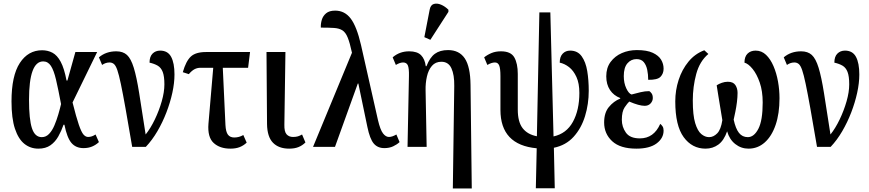

<svg xmlns="http://www.w3.org/2000/svg" viewBox="-20 -830 4912 1085"><path d="M197 10Q152 10 118 -17Q84 -44 64.5 -102.5Q45 -161 45 -257Q45 -402 92 -474Q139 -546 218 -546Q250 -546 276.5 -532Q303 -518 323 -481Q343 -444 356 -375H361L406 -536H529L390 -251Q411 -167 425.5 -125Q440 -83 452 -69.5Q464 -56 478 -56Q499 -56 520 -70L539 -27Q522 -11 500.5 -2Q479 7 452 7Q409 7 384 -22Q359 -51 344 -125H339Q327 -90 309.5 -59Q292 -28 265 -9Q238 10 197 10ZM216 -55Q240 -55 257.5 -73.5Q275 -92 287.5 -121.5Q300 -151 309.5 -183.5Q319 -216 325 -242Q309 -327 296.5 -380Q284 -433 267.5 -458Q251 -483 224 -483Q144 -483 144 -266Q144 -156 160.5 -105.5Q177 -55 216 -55Z M727 0Q705 -130 689.5 -216.5Q674 -303 663 -355.5Q652 -408 643 -434Q634 -460 623.5 -468.5Q613 -477 599 -477Q577 -477 557 -463L539 -506Q579 -540 637 -540Q675 -540 697.5 -519.5Q720 -499 736 -447Q752 -395 766.5 -303.5Q781 -212 803 -70Q831 -105 855 -155Q879 -205 894 -257.5Q909 -310 909 -353Q909 -399 899.5 -423.5Q890 -448 871 -459Q852 -470 825 -476Q825 -510 842 -527Q859 -544 885 -544Q928 -544 947 -509Q966 -474 966 -409Q966 -361 954 -306Q942 -251 920.5 -195Q899 -139 869.5 -88.5Q840 -38 804 0Z M1282 10Q1222 10 1187 -22.5Q1152 -55 1158 -131L1185 -447H1113Q1095 -447 1079.5 -439Q1064 -431 1047 -411L1013 -422Q1031 -485 1058.5 -510.5Q1086 -536 1144 -536H1393L1382 -447H1239L1254 -124Q1256 -85 1268 -69Q1280 -53 1304 -53Q1331 -53 1355 -67L1374 -24Q1356 -7 1334 1.5Q1312 10 1282 10Z M1614 10Q1555 10 1522.5 -23.5Q1490 -57 1489 -129L1486 -536H1593L1587 -126Q1586 -86 1599.5 -71Q1613 -56 1636 -56Q1652 -56 1663.5 -59.5Q1675 -63 1687 -70L1706 -25Q1689 -8 1667 1Q1645 10 1614 10Z M1749 0 1969 -532Q1957 -588 1945 -617.5Q1933 -647 1915 -658.5Q1897 -670 1868 -672Q1839 -674 1793 -674Q1792 -696 1798.5 -718Q1805 -740 1823 -755Q1841 -770 1874 -770Q1928 -770 1962 -725Q1996 -680 2020 -576L2116 -151Q2129 -96 2144.5 -76Q2160 -56 2178 -56Q2196 -56 2220 -70L2238 -27Q2223 -13 2201.5 -3Q2180 7 2152 7Q2114 7 2092 -19Q2070 -45 2056 -113L2005 -358H2002L1873 0Z M2539 235 2547 -344Q2548 -407 2531 -444Q2514 -481 2474 -481Q2441 -481 2421 -458Q2401 -435 2392.5 -397.5Q2384 -360 2385 -319L2391 0H2283L2291 -400Q2292 -443 2285 -460Q2278 -477 2258 -477Q2240 -477 2217 -463L2199 -506Q2238 -540 2292 -540Q2338 -540 2359.5 -518Q2381 -496 2386 -456H2390Q2409 -505 2437.5 -526Q2466 -547 2512 -547Q2575 -547 2606.5 -500Q2638 -453 2639 -350L2646 235ZM2412 -605 2378 -620 2408 -775Q2413 -802 2431.5 -807.5Q2450 -813 2472.5 -803.5Q2495 -794 2514 -775V-763Z M3008 234 3013 8Q2808 -11 2808 -209V-400Q2808 -443 2801 -460Q2794 -477 2777 -477Q2758 -477 2734 -463L2716 -506Q2735 -521 2758 -530.5Q2781 -540 2811 -540Q2867 -540 2886.5 -505.5Q2906 -471 2906 -412V-211Q2906 -141 2933.5 -105.5Q2961 -70 3014 -60L3028 -760H3090L3108 -59Q3181 -75 3217.5 -141.5Q3254 -208 3254 -305Q3254 -359 3237.5 -395Q3221 -431 3196 -450.5Q3171 -470 3143 -476Q3143 -509 3159.5 -526.5Q3176 -544 3202 -544Q3244 -544 3267 -512Q3290 -480 3298.5 -428.5Q3307 -377 3307 -317Q3307 -242 3286 -173.5Q3265 -105 3221.5 -57Q3178 -9 3110 5L3115 234Z M3576 10Q3485 10 3439.5 -32Q3394 -74 3394 -138Q3394 -193 3421 -225.5Q3448 -258 3485 -273V-276Q3448 -290 3427 -321.5Q3406 -353 3406 -399Q3406 -447 3430.5 -480Q3455 -513 3494 -530Q3533 -547 3579 -547Q3636 -547 3669 -531.5Q3702 -516 3716 -492.5Q3730 -469 3730 -442Q3730 -414 3712.5 -396Q3695 -378 3643 -379Q3643 -409 3637.5 -435.5Q3632 -462 3618 -479Q3604 -496 3577 -496Q3546 -496 3525.5 -472Q3505 -448 3505 -400Q3505 -361 3519 -331Q3533 -301 3549 -296Q3575 -303 3600 -309Q3625 -315 3649 -315Q3655 -312 3662 -302.5Q3669 -293 3669 -276Q3669 -259 3656.5 -245.5Q3644 -232 3623 -232Q3592 -232 3536 -256Q3526 -247 3510 -223.5Q3494 -200 3494 -153Q3494 -113 3517 -80.5Q3540 -48 3596 -48Q3675 -48 3711 -130Q3718 -125 3724 -116Q3730 -107 3730 -92Q3730 -49 3690.5 -19.5Q3651 10 3576 10Z M3967 10Q3891 10 3843.5 -55Q3796 -120 3796 -257Q3796 -320 3815 -378.5Q3834 -437 3870.5 -481.5Q3907 -526 3960 -546L3983 -525Q3934 -484 3914.5 -412Q3895 -340 3895 -262Q3895 -179 3908.5 -134.5Q3922 -90 3943 -72.5Q3964 -55 3987 -55Q4012 -55 4033 -76.5Q4054 -98 4062 -151Q4057 -182 4051 -218Q4045 -254 4039.5 -288Q4034 -322 4030 -348Q4042 -356 4059 -362Q4076 -368 4093 -368Q4123 -368 4135.5 -349.5Q4148 -331 4148 -305Q4148 -282 4144.5 -253.5Q4141 -225 4135.5 -198.5Q4130 -172 4126 -154Q4137 -103 4156 -79Q4175 -55 4206 -55Q4241 -55 4265.5 -102Q4290 -149 4290 -251Q4290 -315 4273.5 -363Q4257 -411 4233 -440.5Q4209 -470 4187 -476Q4187 -510 4204.5 -527Q4222 -544 4250 -544Q4284 -544 4309 -520Q4334 -496 4351 -456.5Q4368 -417 4376.5 -369.5Q4385 -322 4385 -275Q4385 -188 4363 -124Q4341 -60 4301.5 -25Q4262 10 4210 10Q4168 10 4135 -16Q4102 -42 4089 -88Q4071 -36 4039.5 -13Q4008 10 3967 10Z M4597 0Q4575 -130 4559.5 -216.5Q4544 -303 4533 -355.5Q4522 -408 4513 -434Q4504 -460 4493.5 -468.5Q4483 -477 4469 -477Q4447 -477 4427 -463L4409 -506Q4449 -540 4507 -540Q4545 -540 4567.5 -519.5Q4590 -499 4606 -447Q4622 -395 4636.5 -303.5Q4651 -212 4673 -70Q4701 -105 4725 -155Q4749 -205 4764 -257.5Q4779 -310 4779 -353Q4779 -399 4769.5 -423.5Q4760 -448 4741 -459Q4722 -470 4695 -476Q4695 -510 4712 -527Q4729 -544 4755 -544Q4798 -544 4817 -509Q4836 -474 4836 -409Q4836 -361 4824 -306Q4812 -251 4790.5 -195Q4769 -139 4739.5 -88.5Q4710 -38 4674 0Z"/></svg>

Font: Noto Serif ExtraCondensed Medium
Style: Regular
Weight: 500
Width: 2
Designer: Monotype Design Team
Foundry: Monotype Imaging Inc.
Version: Version 2.015